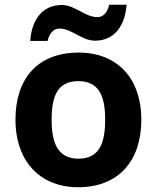

<svg xmlns="http://www.w3.org/2000/svg" viewBox="-20 -777 659 807"><path d="M309 -436C398 -436 422 -370 422 -274C422 -178 399 -110 310 -110C221 -110 197 -179 197 -274C197 -370 220 -436 309 -436ZM45 -274C45 -217 56 -167 77 -124C116 -45 195 10 308 10C479 10 574 -101 574 -274C574 -331 563 -381 542 -424C503 -503 424 -556 311 -556C139 -556 45 -448 45 -274ZM512 -757H439C433 -730 417 -705 390 -705C362 -705 338 -719 317 -730C295 -741 270 -756 240 -756C155 -756 113 -690 107 -605H180C186 -631 202 -657 229 -657C257 -657 281 -643 302 -632C323 -621 349 -606 379 -606C464 -606 506 -673 512 -757Z"/></svg>

Font: Passageway
Style: Regular
Weight: 700
Foundry: Ascender Corporation
Version: Version 1.11